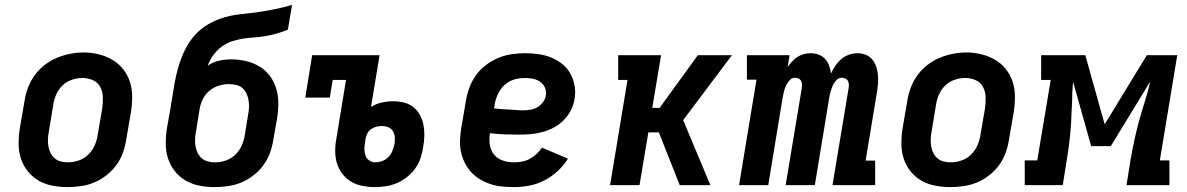

<svg xmlns="http://www.w3.org/2000/svg" viewBox="-20 -755 4840 783"><path d="M255 8Q224 8 193 2Q162 -4 136.5 -19Q111 -34 92.5 -57.5Q74 -81 65 -109.5Q56 -138 56 -169.5Q56 -201 61 -233L80 -343Q84 -370 94 -397Q104 -424 121 -447.5Q138 -471 161.5 -489.5Q185 -508 211.5 -519Q238 -530 265.5 -535.5Q293 -541 321 -541Q353 -541 383 -533.5Q413 -526 438.5 -511Q464 -496 482.5 -472.5Q501 -449 510 -420.5Q519 -392 519 -360.5Q519 -329 514 -297L495 -187Q491 -160 481.5 -133Q472 -106 455 -82.5Q438 -59 414.5 -40.5Q391 -22 364.5 -11Q338 0 310 4Q282 8 255 8ZM257 -93Q279 -93 301 -100.5Q323 -108 339.5 -124Q356 -140 365.5 -161Q375 -182 378 -203L397 -313Q400 -336 399.5 -358.5Q399 -381 389 -400Q379 -419 359 -428Q339 -437 316 -437Q294 -437 272.5 -429.5Q251 -422 234.5 -406Q218 -390 209 -369Q200 -348 197 -327L179 -217Q176 -202 175.5 -187Q175 -172 177.5 -157.5Q180 -143 186.5 -130.5Q193 -118 203.5 -109Q214 -100 228 -96.5Q242 -93 257 -93Z M855 8Q824 8 793 2Q762 -4 736.5 -19Q711 -34 692.5 -57.5Q674 -81 665 -109.5Q656 -138 656 -169.5Q656 -201 661 -233L676 -318Q677 -326 678 -333.5Q679 -341 681 -349Q686 -383 692 -416.5Q698 -450 708 -484Q718 -518 734 -551Q750 -584 774 -611Q798 -638 830 -656.5Q862 -675 896 -684.5Q930 -694 964.5 -697.5Q999 -701 1034 -706Q1069 -711 1103 -718Q1137 -725 1171 -735L1154 -634Q1132 -625 1109.5 -618.5Q1087 -612 1064 -608Q1041 -604 1018 -602.5Q995 -601 972 -597.5Q949 -594 926 -586.5Q903 -579 883.5 -564.5Q864 -550 849.5 -529.5Q835 -509 827 -487Q848 -502 873 -507.5Q898 -513 922 -513Q953 -513 983 -506Q1013 -499 1038 -484Q1063 -469 1080.5 -445.5Q1098 -422 1106.5 -393.5Q1115 -365 1115 -334Q1115 -303 1110 -272L1095 -187Q1091 -160 1081.5 -133Q1072 -106 1055 -82.5Q1038 -59 1014.5 -40.5Q991 -22 964.5 -11Q938 0 910 4Q882 8 855 8ZM857 -93Q879 -93 901 -100.5Q923 -108 939.5 -124Q956 -140 965.5 -161Q975 -182 978 -203L992 -288Q995 -303 995.5 -318Q996 -333 993.5 -347Q991 -361 985 -374Q979 -387 968.5 -396Q958 -405 943.5 -408.5Q929 -412 914 -412Q893 -412 872 -405.5Q851 -399 834 -385Q817 -371 807 -350.5Q797 -330 794 -310L779 -217Q776 -202 775.5 -187Q775 -172 777.5 -157.5Q780 -143 786.5 -130.5Q793 -118 803.5 -109Q814 -100 828 -96.5Q842 -93 857 -93Z M1508 8Q1483 8 1457.5 3Q1432 -2 1411.5 -14.5Q1391 -27 1376 -46.5Q1361 -66 1354 -89.5Q1347 -113 1347 -139Q1347 -165 1352 -191L1391 -429H1337L1325 -357H1225L1253 -530H1528L1493 -319Q1514 -332 1537.5 -337Q1561 -342 1584 -342Q1607 -342 1628.5 -336.5Q1650 -331 1666 -318Q1682 -305 1692.5 -286Q1703 -267 1707 -245.5Q1711 -224 1710.5 -201.5Q1710 -179 1706 -157Q1703 -134 1695.5 -111.5Q1688 -89 1674 -69Q1660 -49 1640.5 -33.5Q1621 -18 1599 -8.5Q1577 1 1554 4.5Q1531 8 1508 8ZM1511 -93Q1525 -93 1539.5 -98.5Q1554 -104 1564.5 -115Q1575 -126 1580.5 -140.5Q1586 -155 1589 -169Q1591 -182 1590 -195.5Q1589 -209 1582.5 -220Q1576 -231 1564 -236Q1552 -241 1538 -241Q1527 -241 1516 -238.5Q1505 -236 1495 -229.5Q1485 -223 1479 -212.5Q1473 -202 1471 -191L1469 -175Q1466 -161 1466 -147Q1466 -133 1470.5 -120.5Q1475 -108 1486 -100.5Q1497 -93 1511 -93Z M2076 8Q2051 8 2026.5 5.5Q2002 3 1979.5 -4.5Q1957 -12 1937 -24Q1917 -36 1901.5 -53Q1886 -70 1875.5 -91Q1865 -112 1860 -135.5Q1855 -159 1856 -183.5Q1857 -208 1861 -233L1880 -343Q1884 -370 1894 -397Q1904 -424 1921 -448Q1938 -472 1962 -490Q1986 -508 2012.5 -519Q2039 -530 2067 -534Q2095 -538 2122 -538Q2150 -538 2177.5 -534Q2205 -530 2229 -520Q2253 -510 2273.5 -493.5Q2294 -477 2306.5 -454Q2319 -431 2323.5 -404Q2328 -377 2323 -350Q2319 -326 2307.5 -304Q2296 -282 2278 -264Q2260 -246 2238 -234.5Q2216 -223 2192 -216.5Q2168 -210 2145 -208Q2122 -206 2098 -206Q2068 -206 2038 -207Q2008 -208 1978 -212Q1974 -189 1977.5 -165.5Q1981 -142 1994.5 -125Q2008 -108 2030 -100.5Q2052 -93 2076 -93Q2092 -93 2108.5 -96Q2125 -99 2140 -107Q2155 -115 2168 -127Q2181 -139 2190 -153L2296 -108Q2279 -80 2254 -57Q2229 -34 2199.5 -19Q2170 -4 2138.5 2Q2107 8 2076 8ZM2113 -305Q2128 -305 2143 -307.5Q2158 -310 2171 -317.5Q2184 -325 2194 -338Q2204 -351 2206 -366Q2209 -382 2202.5 -397Q2196 -412 2183.5 -421Q2171 -430 2154.5 -433.5Q2138 -437 2122 -437Q2107 -437 2092 -434.5Q2077 -432 2063 -425.5Q2049 -419 2037 -408Q2025 -397 2017 -383.5Q2009 -370 2004 -355.5Q1999 -341 1997 -327L1995 -313Q2009 -311 2024 -310Q2039 -309 2054 -308.5Q2069 -308 2083.5 -306.5Q2098 -305 2113 -305Z M2468 0 2539 -429H2501V-530H2676L2640 -315H2670L2826 -530H2965L2766 -265L2877 0H2752L2667 -215H2624L2588 0Z M2994 0 3065 -430H3026V-530H3200L3192 -481Q3200 -493 3210 -504Q3220 -515 3232.5 -523Q3245 -531 3259 -534.5Q3273 -538 3286 -538Q3303 -538 3319 -532Q3335 -526 3345.5 -514Q3356 -502 3361.5 -486.5Q3367 -471 3369 -455Q3376 -471 3386.5 -486.5Q3397 -502 3411 -514Q3425 -526 3442.5 -532Q3460 -538 3477 -538Q3495 -538 3511 -531.5Q3527 -525 3537.5 -512Q3548 -499 3553.5 -482.5Q3559 -466 3560.5 -448.5Q3562 -431 3560.5 -413Q3559 -395 3556 -377L3510 -100H3549V0H3375L3441 -397Q3442 -405 3441.5 -412.5Q3441 -420 3437.5 -426Q3434 -432 3427 -435Q3420 -438 3413 -438Q3401 -438 3391 -428Q3381 -418 3376 -406Q3371 -394 3367.5 -382Q3364 -370 3362 -358L3303 0H3184L3250 -397Q3251 -405 3250.5 -412.5Q3250 -420 3246.5 -426Q3243 -432 3236.5 -435Q3230 -438 3222 -438Q3210 -438 3200.5 -428Q3191 -418 3185.5 -406Q3180 -394 3177 -382Q3174 -370 3172 -358L3113 0Z M3855 8Q3824 8 3793 2Q3762 -4 3736.5 -19Q3711 -34 3692.5 -57.5Q3674 -81 3665 -109.5Q3656 -138 3656 -169.5Q3656 -201 3661 -233L3680 -343Q3684 -370 3694 -397Q3704 -424 3721 -447.5Q3738 -471 3761.5 -489.5Q3785 -508 3811.5 -519Q3838 -530 3865.5 -535.5Q3893 -541 3921 -541Q3953 -541 3983 -533.5Q4013 -526 4038.5 -511Q4064 -496 4082.5 -472.5Q4101 -449 4110 -420.5Q4119 -392 4119 -360.5Q4119 -329 4114 -297L4095 -187Q4091 -160 4081.5 -133Q4072 -106 4055 -82.5Q4038 -59 4014.5 -40.5Q3991 -22 3964.5 -11Q3938 0 3910 4Q3882 8 3855 8ZM3857 -93Q3879 -93 3901 -100.5Q3923 -108 3939.5 -124Q3956 -140 3965.5 -161Q3975 -182 3978 -203L3997 -313Q4000 -336 3999.5 -358.5Q3999 -381 3989 -400Q3979 -419 3959 -428Q3939 -437 3916 -437Q3894 -437 3872.5 -429.5Q3851 -422 3834.5 -406Q3818 -390 3809 -369Q3800 -348 3797 -327L3779 -217Q3776 -202 3775.5 -187Q3775 -172 3777.5 -157.5Q3780 -143 3786.5 -130.5Q3793 -118 3803.5 -109Q3814 -100 3828 -96.5Q3842 -93 3857 -93Z M4159 0V-101H4210L4265 -429H4226V-530H4406L4485 -248L4657 -530H4781L4710 -101H4749V0H4574L4591 -106Q4598 -146 4606.5 -185.5Q4615 -225 4626 -264.5Q4637 -304 4649.5 -343.5Q4662 -383 4671 -423L4510 -159H4430L4356 -422Q4354 -401 4353 -379Q4352 -357 4352 -336L4350 -300Q4349 -252 4344 -203Q4339 -154 4331 -106L4314 0Z"/></svg>

Font: Iosevka Curly Slab Extended
Style: Bold Italic
Weight: 700
Width: 7
Italic angle: -9°
Monospace: yes
Designer: Belleve Invis
Foundry: Belleve Invis
Version: Version 11.0.0; ttfautohint (v1.8.3)